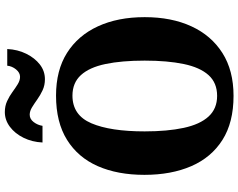

<svg xmlns="http://www.w3.org/2000/svg" viewBox="-116 -861 987 795"><g transform="rotate(-90 377.5 -463.5)"><path d="M378 10Q268 10 195.5 -36Q123 -82 87 -165Q51 -248 51 -359Q51 -470 87 -552Q123 -634 196 -679.5Q269 -725 379 -725Q484 -725 556 -679.5Q628 -634 666 -551.5Q704 -469 704 -358Q704 -247 666 -164.5Q628 -82 555.5 -36Q483 10 378 10ZM378 -58Q432 -58 464 -93.5Q496 -129 510 -196.5Q524 -264 524 -358Q524 -453 510 -520Q496 -587 464 -622Q432 -657 379 -657Q298 -657 264.5 -578.5Q231 -500 231 -358Q231 -264 245.5 -196.5Q260 -129 292.5 -93.5Q325 -58 378 -58ZM447 -771Q422 -771 401.5 -780.5Q381 -790 363.5 -802.5Q346 -815 330.5 -824.5Q315 -834 300 -834Q282 -834 269.5 -817.5Q257 -801 254 -781H185Q187 -824 204.5 -859.5Q222 -895 250 -916Q278 -937 311 -937Q336 -937 356.5 -927.5Q377 -918 394 -905.5Q411 -893 426.5 -883.5Q442 -874 457 -874Q474 -874 487.5 -890.5Q501 -907 503 -927H572Q570 -884 552.5 -848.5Q535 -813 508 -792Q481 -771 447 -771Z"/></g></svg>

Font: Noto Serif Khmer SemiCondensed ExtraBold
Style: Regular
Weight: 800
Width: 4
Designer: Danh Hong and the Monotype Design Team
Foundry: Monotype Imaging Inc.
Version: Version 2.004